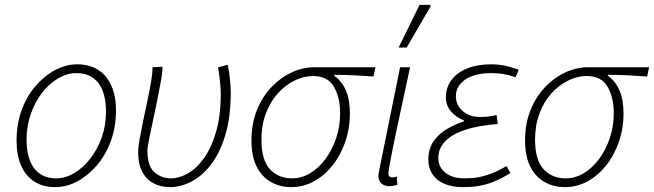

<svg xmlns="http://www.w3.org/2000/svg" viewBox="-20 -756 2684 788"><path d="M206 12Q157 12 121.5 -10.5Q86 -33 67 -75.5Q48 -118 48 -178Q48 -246 68.5 -303Q89 -360 125.5 -402.5Q162 -445 206.5 -468.5Q251 -492 297 -492Q347 -492 382.5 -469.5Q418 -447 437 -404.5Q456 -362 456 -302Q456 -235 435 -177.5Q414 -120 378 -78Q342 -36 298 -12Q254 12 206 12ZM210 -24Q248 -24 284.5 -45.5Q321 -67 350.5 -105Q380 -143 397.5 -192Q415 -241 415 -297Q415 -375 383.5 -415.5Q352 -456 294 -456Q256 -456 219 -434.5Q182 -413 153 -375.5Q124 -338 106.5 -288.5Q89 -239 89 -184Q89 -106 120.5 -65Q152 -24 210 -24Z M678 12Q639 12 609.5 -4Q580 -20 563.5 -51.5Q547 -83 547 -131Q547 -152 553 -185.5Q559 -219 567.5 -260Q576 -301 585 -342.5Q594 -384 600 -420Q606 -456 606 -480L647 -482Q647 -460 640.5 -423.5Q634 -387 625 -343Q616 -299 607 -257Q598 -215 591.5 -183Q585 -151 585 -138Q585 -75 613.5 -49.5Q642 -24 682 -24Q715 -24 750.5 -44Q786 -64 816.5 -106Q847 -148 866.5 -214Q886 -280 886 -371Q886 -394 882.5 -425.5Q879 -457 875 -480L915 -490Q920 -464 923.5 -432.5Q927 -401 927 -377Q927 -275 904.5 -201Q882 -127 845.5 -80Q809 -33 765 -10.5Q721 12 678 12Z M1176 12Q1128 12 1091 -9.5Q1054 -31 1033 -73Q1012 -115 1012 -179Q1012 -249 1034.5 -304.5Q1057 -360 1094.5 -399Q1132 -438 1177.5 -459Q1223 -480 1270 -480H1521L1513 -442Q1472 -445 1432.5 -447Q1393 -449 1352 -449V-445Q1383 -423 1399.5 -385Q1416 -347 1416 -291Q1416 -228 1396.5 -172.5Q1377 -117 1343.5 -75.5Q1310 -34 1267 -11Q1224 12 1176 12ZM1179 -24Q1218 -24 1253.5 -45.5Q1289 -67 1316.5 -104.5Q1344 -142 1360 -190Q1376 -238 1376 -291Q1376 -356 1350.5 -400Q1325 -444 1265 -444Q1226 -444 1188 -425Q1150 -406 1119.5 -372Q1089 -338 1071 -290Q1053 -242 1053 -183Q1053 -100 1087.5 -62Q1122 -24 1179 -24Z M1577 8Q1558 8 1545.5 -3Q1533 -14 1533 -35Q1533 -41 1535 -49Q1537 -57 1538 -65L1622 -480H1663Q1638 -364 1617.5 -269Q1597 -174 1585.5 -114Q1574 -54 1574 -43Q1574 -35 1578.5 -31.5Q1583 -28 1590 -28Q1593 -28 1597 -28.5Q1601 -29 1608 -32L1611 2Q1603 5 1595 6.5Q1587 8 1577 8ZM1616 -561 1702 -736H1745L1748 -731L1649 -561Z M1880 12Q1835 12 1803 -2Q1771 -16 1754.5 -41.5Q1738 -67 1738 -100Q1738 -146 1760 -177Q1782 -208 1816 -227.5Q1850 -247 1884 -258V-262Q1854 -273 1832 -297.5Q1810 -322 1810 -356Q1810 -398 1833.5 -428.5Q1857 -459 1898.5 -475.5Q1940 -492 1994 -492Q2027 -492 2052 -486.5Q2077 -481 2109 -470L2096 -439Q2066 -449 2044.5 -452.5Q2023 -456 1995 -456Q1955 -456 1922.5 -445.5Q1890 -435 1870.5 -413Q1851 -391 1851 -360Q1851 -325 1879 -300.5Q1907 -276 1948 -276Q1967 -276 1982 -277.5Q1997 -279 2018 -284L2023 -247Q1942 -241 1887.5 -222.5Q1833 -204 1806 -175Q1779 -146 1779 -108Q1779 -70 1808 -47Q1837 -24 1886 -24Q1918 -24 1943 -28.5Q1968 -33 1995.5 -43.5Q2023 -54 2059 -74L2075 -46Q2038 -23 2007 -10.5Q1976 2 1946 7Q1916 12 1880 12Z M2299 12Q2251 12 2214 -9.5Q2177 -31 2156 -73Q2135 -115 2135 -179Q2135 -249 2157.5 -304.5Q2180 -360 2217.5 -399Q2255 -438 2300.5 -459Q2346 -480 2393 -480H2644L2636 -442Q2595 -445 2555.5 -447Q2516 -449 2475 -449V-445Q2506 -423 2522.5 -385Q2539 -347 2539 -291Q2539 -228 2519.5 -172.5Q2500 -117 2466.5 -75.5Q2433 -34 2390 -11Q2347 12 2299 12ZM2302 -24Q2341 -24 2376.5 -45.5Q2412 -67 2439.5 -104.5Q2467 -142 2483 -190Q2499 -238 2499 -291Q2499 -356 2473.5 -400Q2448 -444 2388 -444Q2349 -444 2311 -425Q2273 -406 2242.5 -372Q2212 -338 2194 -290Q2176 -242 2176 -183Q2176 -100 2210.5 -62Q2245 -24 2302 -24Z"/></svg>

Font: Source Sans 3 Light
Style: Italic
Weight: 300
Italic angle: -11°
Designer: Paul D. Hunt
Foundry: Adobe
Version: Version 3.046;hotconv 1.0.118;makeotfexe 2.5.65603